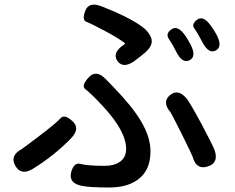

<svg xmlns="http://www.w3.org/2000/svg" viewBox="-20 -787 1040 851"><path d="M464 44Q379 44 344 37Q284 26 295 -22Q307 -69 337 -60.5Q367 -52 445 -52Q485 -52 510 -69Q539 -88 539 -127Q539 -205 438 -314Q418 -336 397 -357Q377 -377 358 -392Q339 -407 373 -444Q406 -480 448 -437L485 -399Q566 -315 603 -253Q647 -181 647 -116Q647 -29 587 12Q540 44 464 44ZM126 -39Q74 -7 48 -52Q22 -97 76 -126Q80 -128 155 -185Q230 -242 248 -262.5Q266 -283 301 -250Q337 -218 295 -174Q219 -96 126 -39ZM900 -49Q850 -33 834 -92Q833 -97 788 -188Q740 -284 736 -289Q697 -335 733 -365Q770 -396 808 -349Q822 -332 875 -234Q923 -143 931 -122Q951 -64 900 -49ZM575 -516Q526 -482 501 -516Q476 -551 525 -586L532 -591Q536 -594 532 -597Q503 -619 444 -650.5Q385 -682 363.5 -690Q342 -698 358 -739Q374 -781 430 -759Q543 -715 604 -673Q638 -650 650 -619Q662 -587 621 -552Q598 -533 575 -516ZM820 -520Q788 -504 761 -558Q746 -589 729 -613.5Q712 -638 740 -657Q768 -677 802 -628Q813 -612 825 -589Q852 -536 820 -520ZM936 -563Q905 -547 877 -600Q856 -641 841.5 -660.5Q827 -680 854 -700Q882 -720 916 -671Q929 -653 940 -633Q968 -579 936 -563Z"/></svg>

Font: Resource Han Rounded JP Medium
Style: Regular
Weight: 500
Designer: Cyano Hao (round all glyphs); Ryoko NISHIZUKA 西塚涼子 (kana, bopomofo & ideographs); Paul D. Hunt (Latin, Greek & Cyrillic)
Foundry: Cyano Hao
Version: 0.990